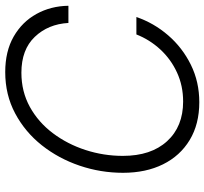

<svg xmlns="http://www.w3.org/2000/svg" viewBox="-44 -735 790 742"><g transform="rotate(-90 351.0 -364.0)"><path d="M327.1 11.2Q242.2 11.2 180.9 -25.9Q119.6 -63 86.9 -129.2Q54.2 -195.3 54.2 -283.7Q54.2 -370.1 81.8 -451.4Q109.4 -532.7 160.6 -597.4Q211.9 -662.1 283.7 -700.4Q355.5 -738.8 443.4 -738.8Q523.9 -738.8 580.8 -706.1Q637.7 -673.3 668.2 -617.9Q698.7 -562.5 699.7 -494.6H633.3Q628.9 -572.8 579.6 -624.5Q530.3 -676.3 440.9 -676.3Q368.2 -676.3 308.8 -643.6Q249.5 -610.8 207.3 -554.7Q165 -498.5 142.3 -428.5Q119.6 -358.4 119.6 -284.2Q119.6 -175.3 176.3 -113.3Q232.9 -51.3 329.6 -51.3Q390.6 -51.3 441.9 -75Q493.2 -98.6 531 -139.6Q568.8 -180.7 588.9 -231.9H656.2Q633.3 -164.6 585.7 -109.4Q538.1 -54.2 471.9 -21.5Q405.8 11.2 327.1 11.2Z"/></g></svg>

Font: Inter Display Light
Style: Italic
Weight: 300
Italic angle: -9.39999°
Designer: Rasmus Andersson
Foundry: rsms
Version: Version 4.000;git-a52131595